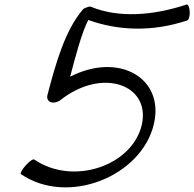

<svg xmlns="http://www.w3.org/2000/svg" viewBox="-20 -815 856 846"><path d="M345 -773C264 -678 224 -528 190 -400C183 -379 194 -363 215 -363C225 -363 236 -367 245 -373C430 -520 644 -442 605 -266C564 -85 303 5 131 -112C126 -116 109 -104 93 -86C77 -68 68 -51 72 -48C277 93 603 -36 658 -268C706 -472 503 -587 289 -477C310 -557 340 -672 369 -727C499 -680 650 -673 805 -725C812 -727 817 -745 816 -764C815 -783 809 -797 802 -795C654 -746 503 -735 381 -785C376 -787 369 -786 362 -782C356 -781 350 -778 345 -773Z"/></svg>

Font: Nupuram Light Oblique
Style: Regular
Weight: 300
Designer: Santhosh Thottingal (santhosh.thottingal@gmail.com)
Foundry: SMC
Version: Version 1.000